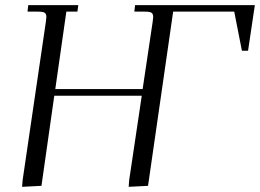

<svg xmlns="http://www.w3.org/2000/svg" viewBox="-20 -722 1010 746"><path d="M65.9 3.9 67.9 -22 158.2 -637.2Q160.2 -650.9 160.2 -655.8Q160.2 -668.5 153.3 -672.6Q146.5 -676.8 127.9 -676.8H86.9L89.8 -702.1H284.2L280.8 -676.8H237.8L194.8 -376H534.2L573.2 -637.2Q575.2 -650.9 575.2 -655.8Q575.2 -668.5 568.4 -672.6Q561.5 -676.8 543 -676.8H502L504.9 -702.1H970.2L943.8 -524.9H919.9L890.1 -676.8H652.8L555.2 0L480 3.9L481.9 -22L530.8 -350.1H190.9L141.1 0Z"/></svg>

Font: Dihjauti S
Style: Italic
Weight: 400
Italic angle: -9°
Designer: T. Christopher White
Version: Version 3.0.0